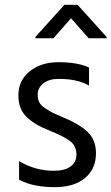

<svg xmlns="http://www.w3.org/2000/svg" viewBox="-20 -770 462 796"><path d="M349.1 -490.2Q301.3 -512.2 222.2 -512.2Q150.9 -512.2 103.5 -474.6Q56.2 -437 56.2 -374Q56.2 -317.9 90.6 -284.9Q125 -252 182.1 -230Q244.1 -205.1 270.5 -185.1Q296.9 -165 296.9 -128.9Q296.9 -98.1 272.9 -80.1Q249 -62 203.1 -62Q126 -62 59.1 -102.1V-24.9Q116.2 5.9 208 5.9Q287.1 5.9 332.5 -32Q377.9 -69.8 377.9 -134.8Q377.9 -190.9 342 -224.1Q306.2 -257.3 242.2 -283.2Q210 -296.9 200.4 -301.5Q190.9 -306.2 170.4 -319.1Q149.9 -332 143.1 -345.5Q136.2 -358.9 136.2 -377Q136.2 -405.8 159.7 -424.3Q183.1 -442.9 223.1 -442.9Q303.2 -442.9 349.1 -415ZM422.4 -616.2 301.8 -750H247.1L127 -617.2V-611.3H201.7L274.4 -694.3L347.7 -611.3H422.4Z"/></svg>

Font: FAU Chimera
Style: Regular
Weight: 400
Version: Version 1.002;hotconv 1.0.117;makeotfexe 2.5.65602